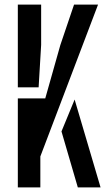

<svg xmlns="http://www.w3.org/2000/svg" viewBox="-20 -820 466 840"><path d="M58 0V-389.5H178L244 -623L304 -800H409L156.5 -135.5V0ZM58 -438V-800H160V-623.5L149 -438ZM320.5 0 249 -245 306.5 -384.5 420 0Z"/></svg>

Font: Big Shoulders Stencil Text SemiBold
Style: Regular
Weight: 600
Designer: Patric King
Foundry: XO Type Co
Version: Version 1.000